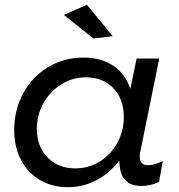

<svg xmlns="http://www.w3.org/2000/svg" viewBox="-20 -772 743 797"><path d="M341 -752 448 -622 368 -612 245 -710ZM39 -232Q39 -316 76.5 -385Q114 -454 180 -493.5Q246 -533 326 -533Q400 -533 450.5 -499Q501 -465 521 -403L547 -529H641L563 -145Q560 -133 560 -123Q560 -86 595 -86Q617 -86 656 -103L640 -17Q606 0 566 0Q526 0 503.5 -21Q481 -42 477 -81L475 -105Q434 -52 379.5 -23.5Q325 5 262 5Q196 5 145.5 -25Q95 -55 67 -108.5Q39 -162 39 -232ZM494 -287Q494 -361 450.5 -406Q407 -451 337 -451Q281 -451 234.5 -422Q188 -393 160.5 -344Q133 -295 133 -237Q133 -164 177.5 -118.5Q222 -73 293 -73Q348 -73 394 -101.5Q440 -130 467 -179Q494 -228 494 -287Z"/></svg>

Font: TypoPRO Montserrat Alternates
Style: Italic
Weight: 400
Italic angle: -11.3°
Designer: Julieta Ulanovsky
Foundry: Julieta Ulanovsky
Version: Version 6.001